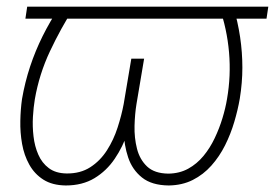

<svg xmlns="http://www.w3.org/2000/svg" viewBox="-20 -549 829 579"><path d="M789.1 -528.8 783.7 -492.7H56.6L62 -528.8ZM641.1 -528.8H683.6Q697.3 -482.9 704.1 -437Q710.9 -391.1 710.9 -345.2Q710.9 -299.3 703.1 -251.5Q697.3 -217.8 686.5 -181.4Q675.8 -145 658.7 -110.8Q641.6 -76.7 617.4 -49.6Q593.3 -22.5 561.3 -6.3Q529.3 9.8 488.8 10.3Q437.5 9.8 408.2 -13.7Q378.9 -37.1 366.5 -74.2Q354 -111.3 353 -154.3Q352.1 -197.3 358.4 -236.3L380.9 -372.1H414.6L391.6 -235.4Q386.7 -205.6 385.7 -169.4Q384.8 -133.3 393.1 -100.6Q401.4 -67.9 423.6 -46.9Q445.8 -25.9 487.8 -25.4Q521.5 -25.9 547.6 -40.3Q573.7 -54.7 593.5 -78.6Q613.3 -102.5 627.4 -132.3Q641.6 -162.1 650.9 -192.9Q660.2 -223.6 664.6 -250.5Q676.8 -320.3 670.7 -391.1Q664.6 -461.9 641.1 -528.8ZM159.2 -527.8H204.1Q163.1 -463.4 130.6 -394.3Q98.1 -325.2 85 -249.5Q81.1 -226.1 79.3 -196.8Q77.6 -167.5 81.1 -137.7Q84.5 -107.9 95.5 -82.8Q106.4 -57.6 127.2 -42Q147.9 -26.4 180.7 -25.9Q222.2 -25.4 252.2 -44.7Q282.2 -64 302.5 -95.7Q322.8 -127.4 334.7 -164.6Q346.7 -201.7 353 -235.4L376 -372.1H410.2L387.2 -236.3Q379.9 -193.8 365.2 -150.1Q350.6 -106.4 325.9 -70.1Q301.3 -33.7 264.9 -11.7Q228.5 10.3 178.2 10.3Q137.7 9.8 110.8 -7.3Q84 -24.4 68.4 -52.5Q52.7 -80.6 46.6 -115Q40.5 -149.4 41.3 -184.6Q42 -219.7 46.4 -250.5Q55.2 -301.3 70.8 -348.4Q86.4 -395.5 108.6 -440.2Q130.9 -484.9 159.2 -527.8Z"/></svg>

Font: Roboto ExtraLight
Style: Italic
Weight: 250
Designer: Christian Robertson
Foundry: Google
Version: Version 3.009; 2024